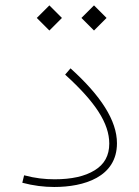

<svg xmlns="http://www.w3.org/2000/svg" viewBox="-20 -707 530 731"><path d="M168 -590.8 215.8 -638.7 168 -686.5 120.1 -638.7ZM337.9 -590.8 385.7 -638.7 337.9 -686.5 290 -638.7ZM425.3 -161.6C425.3 -248 363.8 -342.8 248.5 -446.8L228 -422.9C342.8 -318.8 396 -237.8 396 -160.2C396 -114.7 377.4 -81.1 340.3 -58.6C303.2 -35.6 252.4 -24.4 188 -24.4C150.9 -24.4 114.3 -28.3 71.8 -39.6L64.9 -11.2C107.4 0 147 4.9 186.5 4.9C299.3 4.9 425.3 -32.7 425.3 -161.6Z"/></svg>

Font: Estedad Thin
Style: Regular
Weight: 100
Designer: Amin Abedi
Version: Version 7.3